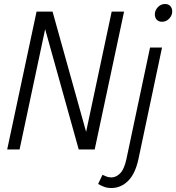

<svg xmlns="http://www.w3.org/2000/svg" viewBox="-20 -748 882 961"><path d="M16 0 163 -690H243L411 -88L539 -690H601L454 0H374L206 -602L78 0ZM755 -676Q755 -696 770 -712Q785 -728 806 -728Q823 -728 832.5 -717.5Q842 -707 842 -691Q842 -671 827 -655Q812 -639 791 -639Q774 -639 764.5 -649.5Q755 -660 755 -676ZM471 173 493 127Q504 132 514 136Q524 140 538 140Q561 140 581.5 119.5Q602 99 613 47L731 -510H791L673 48Q657 122 621 157.5Q585 193 538 193Q516 193 501 187Q486 181 471 173Z"/></svg>

Font: Radio Canada Condensed Light
Style: Italic
Weight: 300
Width: 3
Italic angle: -12°
Designer: Charles Daoud, Etienne Aubert Bonn, Alexandre Saumier Demers, Jacques Le Bailly
Foundry: Radio-Canada
Version: Version 2.104; ttfautohint (v1.8.4.7-5d5b);gftools[0.9.28.de